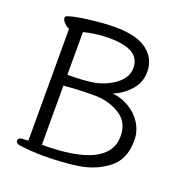

<svg xmlns="http://www.w3.org/2000/svg" viewBox="-129 -826 909 951"><g transform="rotate(20 325.0 -350.5)"><path d="M66 -668Q66 -676 73 -679Q102 -691 181 -701Q260 -711 320 -711Q433 -711 488 -668.5Q543 -626 543 -557Q543 -500 505.5 -458.5Q468 -417 419 -398Q467 -393 508.5 -368Q550 -343 574.5 -303Q599 -263 599 -215Q599 -115 534.5 -65.5Q470 -16 386 -3Q302 10 198 10Q172 10 135 7.5Q98 5 73 1Q53 -3 53 -17Q53 -24 59 -29Q65 -34 75 -34Q94 -34 106 -36V-625Q92 -629 79 -643Q66 -657 66 -668ZM528 -212Q528 -285 472.5 -320.5Q417 -356 346 -358H327Q253 -358 176 -351V-39Q528 -39 528 -212ZM189 -408Q218 -408 255 -410.5Q292 -413 314 -417Q375 -428 423.5 -464.5Q472 -501 472 -551Q472 -601 432 -625.5Q392 -650 308 -650Q238 -650 176 -633V-408Z"/></g></svg>

Font: Iansui 0.93
Style: Regular
Weight: 400
Designer: But Ko / Fontworks Inc.
Foundry: zi-hi.com / Fontworks Inc.
Version: Version 0.931